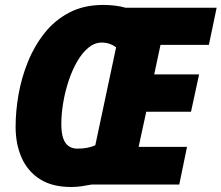

<svg xmlns="http://www.w3.org/2000/svg" viewBox="-20 -745 894 775"><path d="M267.1 9.8Q190.9 9.8 141.4 -21.7Q91.8 -53.2 67.4 -108.2Q43 -163.1 43 -232.9Q43 -295.9 54.9 -364Q66.9 -432.1 93 -496.3Q119.1 -560.5 160.4 -612.3Q201.7 -664.1 260.3 -694.6Q318.8 -725.1 396.5 -725.1Q420.9 -725.1 444.8 -722.2Q468.8 -719.2 486.3 -713.9H854.5L823.2 -564H627.9L602.5 -444.8H783.7L751 -293.9H570.3L539.6 -152.3H734.9L703.6 0H349.1Q331.5 3.4 310.5 6.6Q289.6 9.8 267.1 9.8ZM292.5 -145Q313.5 -145 331.8 -148.4Q350.1 -151.9 364.7 -158.7L448.7 -554.2Q437 -563 422.1 -568.1Q407.2 -573.2 390.6 -573.2Q362.3 -573.2 337.4 -553Q312.5 -532.7 292.2 -498Q272 -463.4 257.6 -420.4Q243.2 -377.4 235.4 -331.8Q227.5 -286.1 227.5 -244.1Q227.5 -209 235.1 -187Q242.7 -165 257.3 -155Q272 -145 292.5 -145Z"/></svg>

Font: Open Sans SemiCondensed ExtraBold
Style: Italic
Weight: 800
Width: 4
Italic angle: -12°
Designer: Monotype Design Team
Foundry: Monotype Imaging Inc.
Version: Version 3.003